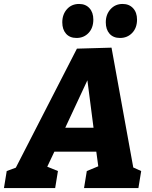

<svg xmlns="http://www.w3.org/2000/svg" viewBox="-57 -951 770 971"><path d="M236 -86 222 0H-37L-23 -86L23 -103L332 -705L507 -710L617 -104L657 -86L643 0H368L382 -86L440 -110L430 -184H218L182 -108ZM273 -305H416L385 -545ZM330 -759Q296 -759 277 -780.5Q258 -802 258 -838Q258 -878 281.5 -904.5Q305 -931 343 -931Q376 -931 395.5 -909.5Q415 -888 415 -852Q415 -810 391 -784.5Q367 -759 330 -759ZM550 -759Q516 -759 497 -780.5Q478 -802 478 -838Q478 -878 502 -904.5Q526 -931 563 -931Q596 -931 616 -909.5Q636 -888 636 -852Q636 -810 611.5 -784.5Q587 -759 550 -759Z"/></svg>

Font: Bitter ExtraBold
Style: Italic
Weight: 800
Italic angle: -9°
Designer: Sol Matas, and Bitter project Authors
Foundry: Sol Matas
Version: Version 2.001